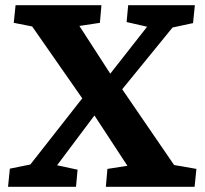

<svg xmlns="http://www.w3.org/2000/svg" viewBox="-20 -720 789 740"><path d="M11 0 18 -70 97 -86 297 -341 104 -618 33 -632 40 -700H371L365 -632L286 -620L405 -436L547 -617L468 -635L474 -700H731L724 -631L645 -614L451 -376L651 -84L737 -69L730 0H388L394 -69L471 -81L344 -275L200 -83L279 -66L273 0Z"/></svg>

Font: Literata 12pt
Style: Bold Italic
Weight: 700
Italic angle: -2°
Designer: Latin by Veronika Burian and Jose Scaglione. Greek by Irene Vlachou. Cyrillic by Vera Evstafieva
Foundry: TypeTogether
Version: Version 3.002